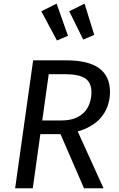

<svg xmlns="http://www.w3.org/2000/svg" viewBox="-20 -1014 639 1034"><path d="M158.5 -689.1H336.2Q455.3 -689.1 513.9 -646.5Q572.4 -603.9 572.4 -517.9Q572.4 -480.9 559.5 -442.9Q546.5 -404.9 516.6 -372.9Q486.7 -340.9 436.7 -319.3Q386.8 -297.8 312.8 -291.6L182.4 -291.6L192.5 -365.2H308.1Q356.8 -365.2 388.7 -379.2Q420.6 -393.1 439 -415.5Q457.4 -438 464.9 -464.9Q472.4 -491.8 472.4 -516.7Q472.4 -569.6 438.5 -592Q404.7 -614.4 331 -614.4H242.4L156.5 0H61.5ZM299.8 -305.6 393.7 -316.8 537.6 0H432.4ZM202.6 -953.2 285 -994.4 346.1 -821.1 286.7 -795.9ZM352.9 -953.3 435.4 -994.4 487.5 -826 428.1 -800.9Z"/></svg>

Font: Fira Sans Variable
Style: Italic
Weight: 397
Italic angle: -8°
Designer: Carrois Corporate & Edenspiekermann AG
Foundry: Carrois Corporate GbR & Edenspiekermann AG
Version: Version 4.202